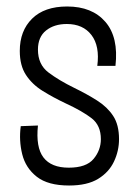

<svg xmlns="http://www.w3.org/2000/svg" viewBox="-20 -560 427 592"><path d="M193 12Q128 12 93.5 -15Q59 -42 48.5 -84.5Q38 -127 44 -171L97 -173Q90 -106 114 -74.5Q138 -43 192 -43Q246 -43 268.5 -70Q291 -97 291 -131Q291 -173 263 -195Q235 -217 181 -242Q143 -260 111 -280Q79 -300 60 -329Q41 -358 41 -403Q41 -465 79 -502.5Q117 -540 187 -540Q264 -540 305 -492.5Q346 -445 336 -357H280Q288 -418 262 -452Q236 -486 186 -486Q147 -486 122 -466Q97 -446 97 -407Q97 -361 129.5 -336.5Q162 -312 209 -289Q248 -270 279.5 -250Q311 -230 329 -202.5Q347 -175 347 -131Q347 -95 331.5 -62Q316 -29 282.5 -8.5Q249 12 193 12Z"/></svg>

Font: Bricolage Grotesque 10pt Condensed ExtraLight
Style: Regular
Weight: 200
Width: 3
Designer: Mathieu Triay
Foundry: Atelier Triay
Version: Version 1.000; ttfautohint (v1.8.4.7-5d5b);gftools[0.9.32]